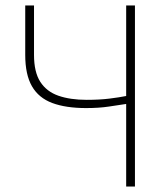

<svg xmlns="http://www.w3.org/2000/svg" viewBox="-20 -680 612 700"><path d="M440 0V-301Q413 -297 377 -291.5Q341 -286 294 -286Q220 -286 170.5 -304.5Q121 -323 96.5 -365.5Q72 -408 72 -480V-660H104V-480Q104 -417 127 -381.5Q150 -346 193 -331Q236 -316 296 -316Q343 -316 379 -320.5Q415 -325 440 -330V-660H472V0Z"/></svg>

Font: Source Sans 3
Style: Regular
Weight: 200
Designer: Paul D. Hunt
Foundry: Adobe
Version: Version 3.046;hotconv 1.0.118;makeotfexe 2.5.65603